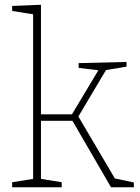

<svg xmlns="http://www.w3.org/2000/svg" viewBox="-20 -786 587 806"><path d="M309 -297 462 -37 542 -20V0H446L284 -279H152V-35L239 -21V0H31V-21L119 -35V-726L31 -740V-761L152 -766V-306H282L393 -491L310 -501V-521L511 -526V-506L425 -492Z"/></svg>

Font: Bitter Pro ExtraLight
Style: Regular
Weight: 275
Designer: Sol Matas, and Bitter project Authors
Foundry: Sol Matas
Version: Version 1.010